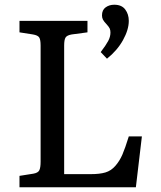

<svg xmlns="http://www.w3.org/2000/svg" viewBox="-20 -788 677 808"><path d="M430.2 -541 403.8 -568.8Q425.8 -597.7 435.3 -615.5Q444.8 -633.3 444.8 -650.9Q444.8 -661.1 441.7 -668Q438.5 -674.8 429.2 -685.1Q417.5 -697.3 413.3 -705.3Q409.2 -713.4 409.2 -723.1Q409.2 -746.1 424.6 -757.1Q439.9 -768.1 460.9 -768.1Q492.2 -768.1 507.1 -748Q522 -728 522 -700.2Q522 -663.1 497.6 -619.1Q473.1 -575.2 430.2 -541ZM62 0V-47.9L120.1 -57.1Q140.1 -60.5 145.5 -71.5Q150.9 -82.5 150.9 -107.9V-596.2Q150.9 -621.1 145 -630.4Q139.2 -639.6 118.2 -643.1L62 -651.9V-700.2H348.1V-651.9L282.2 -643.1Q261.7 -639.6 255.9 -630.1Q250 -620.6 250 -596.2V-55.2H362.8Q399.9 -55.2 423.6 -62.3Q447.3 -69.3 465.3 -89.8Q483.4 -110.4 495.1 -137.5Q506.8 -164.6 522 -213.9H577.1L551.8 0Z"/></svg>

Font: Literata Book
Style: Regular
Weight: 400
Designer: Latin by Veronika Burian and Jose Scaglione. Greek by Irene Vlachou. Cyrillic by Vera Evstafieva
Foundry: TypeTogether
Version: Version 2.003;PS 002.003;hotconv 1.0.88;makeotf.lib2.5.64775